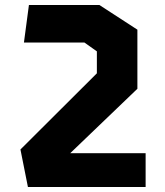

<svg xmlns="http://www.w3.org/2000/svg" viewBox="-20 -750 660 770"><path d="M92 0H564V-135.5H261.5L531 -394V-631L378.5 -730H96L76 -579.5H318.5L368.5 -544V-456L62 -150.5Z"/></svg>

Font: Monaspace Krypton ExtraBold
Style: Regular
Weight: 800
Designer: Riley Cran & the Lettermatic Team
Foundry: Lettermatic
Version: Version 1.101 (Monaspace Krypton)